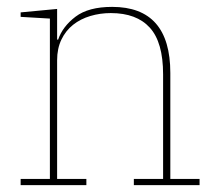

<svg xmlns="http://www.w3.org/2000/svg" viewBox="-20 -538 630 558"><path d="M40 -18H125V-484L40 -489V-502L146 -512V-423H149Q162 -461 199.5 -489.5Q237 -518 306 -518Q475 -518 475 -326V-18H560V0H369V-18H454V-322Q454 -415 415.5 -457.5Q377 -500 302 -500Q271 -500 242.5 -491.5Q214 -483 192.5 -466Q171 -449 158.5 -423Q146 -397 146 -363V-18H231V0H40Z"/></svg>

Font: IBM Plex Serif Thin
Style: Regular
Weight: 100
Designer: Mike Abbink, Paul van der Laan, Pieter van Rosmalen
Foundry: Bold Monday
Version: Version 3.001